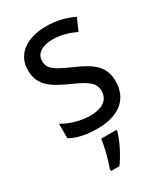

<svg xmlns="http://www.w3.org/2000/svg" viewBox="-190 -629 809 933"><g transform="rotate(-30 214.0 -162.5)"><path d="M387 -147C387 -231 334 -268 245 -307C156 -346 126 -364 126 -409C126 -449 161 -475 223 -475C268 -475 311 -462 350 -443L380 -511C335 -533 285 -546 227 -546C118 -546 44 -494 44 -405C44 -319 100 -284 191 -243C279 -205 304 -181 304 -140C304 -92 270 -62 196 -62C140 -62 82 -82 45 -104V-23C82 -2 130 10 196 10C314 10 387 -44 387 -147ZM272 70V61H186C182 103 162 175 149 209V221H196C228 179 261 111 272 70Z"/></g></svg>

Font: Noto Sans Devanagari SemiCondensed
Style: Regular
Weight: 400
Width: 4
Designer: Jelle Bosma - Monotype Design Team
Foundry: Monotype Imaging Inc.
Version: Version 2.004